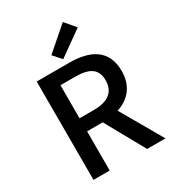

<svg xmlns="http://www.w3.org/2000/svg" viewBox="-207 -992 1001 1107"><g transform="rotate(-30 293.0 -438.5)"><path d="M446 -807 387 -877 234 -744 282 -690ZM564 0 405 -276C486 -302 540 -363 540 -463C540 -607 437 -655 302 -655H85V0H193V-261H297L442 0ZM193 -568H290C382 -568 433 -541 433 -463C433 -386 382 -348 290 -348H193Z"/></g></svg>

Font: Cambridge Sans Medium
Style: Regular
Weight: 500
Version: Version 2.020;PS 002.020;hotconv 1.0.88;makeotf.lib2.5.64775